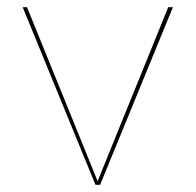

<svg xmlns="http://www.w3.org/2000/svg" viewBox="-20 -513 544 533"><path d="M43 -493H55L251 -10L447 -493H460L258 0H245Z"/></svg>

Font: HK Grotesk Thin
Style: Regular
Weight: 100
Designer: Alfredo Marco Pradil
Foundry: Hanken Design Co.
Version: Version 3.001